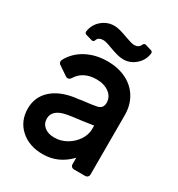

<svg xmlns="http://www.w3.org/2000/svg" viewBox="-184 -886 943 1018"><g transform="rotate(30 287.5 -377.0)"><path d="M40 -158Q40 -227 88 -272.5Q136 -318 223 -332Q245 -334 265 -338Q335 -346 350 -350Q387 -356 387 -392Q387 -429 356.5 -451.5Q326 -474 280 -474Q199 -474 162 -415Q154 -402 143 -402Q135 -402 130 -406L74 -444Q65 -450 65 -461Q65 -464 67 -470Q96 -525 153 -555.5Q210 -586 282 -586Q348 -586 398 -561Q448 -536 475.5 -490Q503 -444 503 -384V-21Q503 -12 497 -6Q491 0 482 0H414Q405 0 399 -5.5Q393 -11 393 -21V-60Q324 13 229 13Q145 13 92.5 -34.5Q40 -82 40 -158ZM390 -235V-255L315 -244Q254 -237 236 -233Q154 -218 154 -162Q154 -131 177 -112.5Q200 -94 238 -94Q277 -94 312 -114Q347 -134 368.5 -166.5Q390 -199 390 -235ZM261 -657Q222 -672 207 -672Q176 -672 169 -650Q167 -644 163 -641.5Q159 -639 153 -640L115 -651Q102 -654 104 -668Q111 -712 144 -739.5Q177 -767 218 -767Q237 -767 256.5 -761.5Q276 -756 303 -746Q344 -731 359 -731Q387 -731 396 -753Q402 -766 413 -763L450 -752Q463 -749 460 -733Q453 -691 420.5 -663.5Q388 -636 348 -636Q329 -636 308.5 -641.5Q288 -647 261 -657Z"/></g></svg>

Font: Miriam Libre
Style: Bold
Weight: 700
Designer: Michal Sahar
Foundry: Hagilda
Version: Version 1.001